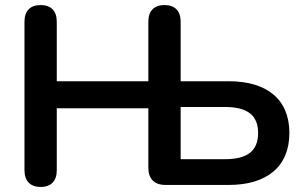

<svg xmlns="http://www.w3.org/2000/svg" viewBox="-20 -733 1204 761"><path d="M141 8C183 8 205 -16 205 -58V-304H568V-68C568 -24 592 0 636 0H887C1037 0 1127 -72 1127 -206C1127 -340 1037 -411 887 -411H696V-647C696 -690 673 -713 632 -713C591 -713 568 -690 568 -647V-411H205V-647C205 -690 182 -713 141 -713C100 -713 77 -690 77 -647V-58C77 -16 100 8 141 8ZM696 -309H871C961 -309 1003 -276 1003 -206C1003 -135 961 -102 871 -102H696Z"/></svg>

Font: Nunito
Style: Bold
Weight: 700
Designer: Vernon Adams
Foundry: Vernon Adams
Version: Version 3.602